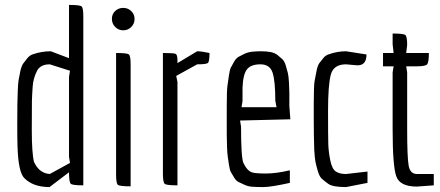

<svg xmlns="http://www.w3.org/2000/svg" viewBox="-20 -752 1785 779"><path d="M51 -160Q50 -193 50 -250Q50 -307 50.5 -329Q51 -351 52 -381.5Q53 -412 55.5 -427.5Q58 -443 62.5 -463.5Q67 -484 74 -494Q81 -504 91 -516Q101 -528 114 -532Q149 -544 186 -544L260 -516V-732Q304 -732 311 -726Q318 -720 318 -686V0Q274 0 267 -6.5Q260 -13 260 -53L181 7Q114 7 78 -30Q54 -55 51 -160ZM118 -95Q139 -49 182 -46L264 -91L260 -116V-440L264 -465L182 -491Q145 -491 131 -466Q115 -436 112.5 -400Q110 -364 109.5 -342.5Q109 -321 109 -225.5Q109 -130 118 -95Z M512.5 -642.5Q499 -629 480 -629Q461 -629 447.5 -642.5Q434 -656 434 -675.5Q434 -695 447.5 -707.5Q461 -720 480 -720Q499 -720 512.5 -707Q526 -694 526 -675Q526 -656 512.5 -642.5ZM451 -42V-537Q495 -537 502.5 -531.5Q510 -526 510 -491V4Q466 4 458.5 -2Q451 -8 451 -42Z M641 -46V-537Q685 -537 692.5 -533.5Q700 -530 700 -507V-496L780 -544Q797 -544 830 -537Q830 -502 823.5 -496.5Q817 -491 780 -491L695 -444L700 -419V0Q656 0 648.5 -6Q641 -12 641 -46Z M1156 -10Q1079 7 1048.5 7Q1018 7 1001.5 5.5Q985 4 971.5 -2.5Q958 -9 948 -13.5Q938 -18 930 -31.5Q922 -45 917 -53.5Q912 -62 909 -83Q906 -104 904 -117Q902 -130 901 -159.5Q900 -189 900 -207V-320Q900 -386 903 -405.5Q906 -425 909 -447Q912 -469 917 -478.5Q922 -488 930 -502Q938 -516 948 -521.5Q958 -527 971.5 -533.5Q985 -540 1001.5 -542Q1018 -544 1039 -544Q1060 -544 1077 -541Q1094 -538 1105.5 -529Q1117 -520 1125.5 -512Q1134 -504 1139.5 -486Q1145 -468 1148 -455.5Q1151 -443 1152.5 -416.5Q1154 -390 1154 -374V-322L1158 -268L954 -263L958 -238Q958 -110 968 -90Q984 -57 1005 -52Q1019 -48 1059.5 -48Q1100 -48 1156 -61ZM964 -396Q964 -378 964 -342L960 -317H1102L1097 -343Q1097 -423 1086 -457Q1075 -491 1036.5 -491Q998 -491 982 -470.5Q966 -450 964 -396Z M1253 -268V-332Q1253 -405 1256.5 -424Q1260 -443 1264.5 -465Q1269 -487 1275.5 -495.5Q1282 -504 1291.5 -516Q1301 -528 1315 -532Q1349 -544 1384 -544L1467 -531Q1467 -487 1431 -487Q1424 -487 1417 -488L1384 -491Q1333 -491 1322 -448.5Q1311 -406 1311 -302Q1311 -198 1312 -167Q1313 -136 1320 -101.5Q1327 -67 1342 -56.5Q1357 -46 1384 -46L1471 -56V-10L1384 7Q1330 7 1312 -6Q1294 -19 1285 -27.5Q1276 -36 1269.5 -58Q1263 -80 1260 -95Q1257 -110 1255 -144Q1253 -202 1253 -268Z M1573 -228V-458L1577 -483H1534V-537H1577L1573 -572V-616Q1617 -616 1624.5 -610Q1632 -604 1632 -570L1628 -537H1720Q1720 -500 1713.5 -491.5Q1707 -483 1672 -483H1628L1632 -458V-228Q1632 -114 1638 -80Q1644 -46 1672 -46H1740V0L1671 5Q1602 5 1587.5 -37.5Q1573 -80 1573 -228Z"/></svg>

Font: Economica
Style: Regular
Weight: 400
Designer: Vicente Lamonaca
Foundry: Vicente Lamonaca
Version: Version 1.101